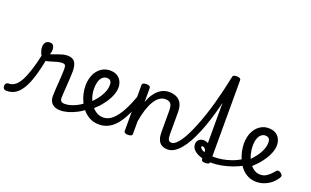

<svg xmlns="http://www.w3.org/2000/svg" viewBox="-228 -1377 3049 1883"><g transform="rotate(20 1297.0 -436.0)"><path d="M-95 17Q-114 17 -123.5 5.5Q-133 -6 -133 -20.5Q-133 -35 -124 -46.5Q-115 -58 -96 -58Q-62 -58 -32.5 -80Q-3 -102 22 -148Q47 -194 70.5 -267Q94 -340 116 -442L175 -427Q151 -305 125 -220.5Q99 -136 67 -83.5Q35 -31 -4.5 -7Q-44 17 -95 17ZM467 17Q439 17 417 9.5Q395 2 380.5 -12Q366 -26 358.5 -46.5Q351 -67 351 -93Q351 -118 353.5 -154.5Q356 -191 358.5 -231Q361 -271 363.5 -309Q366 -347 366 -376Q366 -408 357.5 -418Q349 -428 329 -428Q304 -428 271 -418.5Q238 -409 207.5 -399.5Q177 -390 158 -390Q140 -390 123.5 -409Q107 -428 97 -455Q87 -482 87 -509Q87 -527 93.5 -542.5Q100 -558 113 -566.5Q126 -575 146 -575Q173 -575 183.5 -557.5Q194 -540 194 -516Q194 -504 191.5 -491.5Q189 -479 184 -468Q193 -468 211.5 -475Q230 -482 254 -491Q278 -500 303.5 -506.5Q329 -513 353 -513Q385 -513 407 -501Q429 -489 440.5 -460Q452 -431 452 -380Q452 -351 449.5 -312.5Q447 -274 444.5 -233.5Q442 -193 439.5 -158Q437 -123 437 -103Q437 -83 447.5 -70.5Q458 -58 486 -58Q500 -58 506.5 -46.5Q513 -35 511.5 -20.5Q510 -6 499 5.5Q488 17 467 17Z M468 17Q449 17 442.5 5.5Q436 -6 440 -20.5Q444 -35 456 -46.5Q468 -58 487 -58Q531 -58 585.5 -81Q640 -104 688 -146Q700 -156 711 -152.5Q722 -149 729 -138Q736 -127 736 -114.5Q736 -102 725 -93Q684 -57 638 -32.5Q592 -8 548 4.5Q504 17 468 17Z M690 -140Q707 -154 722.5 -169Q738 -184 752 -198Q779 -228 798.5 -259Q818 -290 829 -321Q840 -352 840 -381Q840 -415 826.5 -427.5Q813 -440 787 -440Q773 -440 766 -452Q759 -464 759 -479.5Q759 -495 768 -507Q777 -519 796 -519Q839 -519 868.5 -501.5Q898 -484 913 -454Q928 -424 928 -389Q928 -353 914 -314Q900 -275 875 -237Q850 -199 818 -163Q797 -141 773.5 -119.5Q750 -98 724 -79Z M872 17Q819 17 778 -3Q737 -23 706.5 -56.5Q676 -90 656 -131Q636 -172 626.5 -215Q617 -258 617 -297Q617 -342 629 -382.5Q641 -423 664.5 -453.5Q688 -484 721.5 -501.5Q755 -519 797 -519Q807 -519 812 -507Q817 -495 816 -479.5Q815 -464 809 -452Q803 -440 793 -440Q773 -440 757 -431Q741 -422 729.5 -404Q718 -386 712 -359Q706 -332 706 -295Q706 -253 719 -211.5Q732 -170 756 -136.5Q780 -103 813 -82.5Q846 -62 887 -62Q936 -62 980 -100Q1024 -138 1065 -213.5Q1106 -289 1144 -404Q1147 -413 1160.5 -411Q1174 -409 1185.5 -401Q1197 -393 1193 -381Q1150 -240 1101.5 -152Q1053 -64 996.5 -23.5Q940 17 872 17Z M1583 17Q1561 17 1541 10Q1521 3 1506 -12.5Q1491 -28 1482 -55.5Q1473 -83 1473 -124V-351Q1473 -381 1466 -400.5Q1459 -420 1443 -430Q1427 -440 1399 -440Q1368 -440 1339.5 -420Q1311 -400 1287.5 -361.5Q1264 -323 1246.5 -268.5Q1229 -214 1217 -143V-11Q1217 2 1206 8.5Q1195 15 1173 15Q1152 15 1141.5 8.5Q1131 2 1131 -11V-489Q1131 -502 1141.5 -508.5Q1152 -515 1173 -515Q1195 -515 1206 -508.5Q1217 -502 1217 -489V-344Q1235 -394 1258 -427.5Q1281 -461 1306.5 -481.5Q1332 -502 1358.5 -510.5Q1385 -519 1410 -519Q1453 -519 1486.5 -504Q1520 -489 1539.5 -454.5Q1559 -420 1559 -360V-133Q1559 -91 1568.5 -74.5Q1578 -58 1602 -58Q1616 -58 1623 -46.5Q1630 -35 1628.5 -20.5Q1627 -6 1616 5.5Q1605 17 1583 17Z M1585 17Q1567 17 1560.5 5.5Q1554 -6 1557 -20.5Q1560 -35 1571 -46.5Q1582 -58 1600 -58Q1621 -58 1643.5 -77Q1666 -96 1689.5 -130.5Q1713 -165 1736.5 -212.5Q1760 -260 1783 -318Q1806 -376 1828 -441.5Q1850 -507 1869.5 -577.5Q1889 -648 1906 -720Q1923 -792 1938 -864Q1939 -876 1948.5 -881Q1958 -886 1968.5 -885.5Q1979 -885 1986.5 -879.5Q1994 -874 1993 -864Q1979 -785 1962.5 -705.5Q1946 -626 1926 -549Q1906 -472 1883 -400.5Q1860 -329 1834 -266Q1808 -203 1779.5 -151Q1751 -99 1719.5 -61.5Q1688 -24 1654.5 -3.5Q1621 17 1585 17Z M1980 15Q1958 15 1948 8.5Q1938 2 1938 -11V-864Q1938 -877 1948 -883.5Q1958 -890 1980 -890Q2002 -890 2013 -883.5Q2024 -877 2024 -864V-11Q2024 2 2013 8.5Q2002 15 1980 15Z M2041 -7Q1980 -7 1930 -21Q1880 -35 1851 -62Q1822 -89 1822 -125Q1822 -154 1841.5 -172Q1861 -190 1891 -190Q1915 -190 1936 -178Q1957 -166 1970 -145.5Q1983 -125 1983 -99L1938 -83Q1938 -99 1932 -109Q1926 -119 1918 -124.5Q1910 -130 1902 -130Q1895 -130 1892.5 -128Q1890 -126 1890 -120Q1890 -109 1906 -97Q1922 -85 1957 -77Q1992 -69 2049 -69Q2082 -69 2127 -76.5Q2172 -84 2221 -101.5Q2270 -119 2314 -147Q2327 -156 2338.5 -152Q2350 -148 2357 -137.5Q2364 -127 2363.5 -114.5Q2363 -102 2352 -95Q2306 -67 2251 -47.5Q2196 -28 2141.5 -17.5Q2087 -7 2041 -7Z M2339 -136Q2358 -150 2375 -165.5Q2392 -181 2406 -198Q2433 -228 2452.5 -259Q2472 -290 2483 -321.5Q2494 -353 2494 -380Q2494 -415 2480.5 -427.5Q2467 -440 2441 -440Q2427 -440 2412.5 -432.5Q2398 -425 2386 -408.5Q2374 -392 2367 -366Q2360 -340 2360 -302Q2360 -261 2371 -218.5Q2382 -176 2404 -140.5Q2426 -105 2456.5 -83.5Q2487 -62 2524 -62Q2554 -62 2576.5 -73.5Q2599 -85 2619 -104Q2639 -123 2657 -145Q2669 -160 2682 -159Q2695 -158 2709 -147Q2723 -136 2726 -125.5Q2729 -115 2720 -101Q2693 -59 2658.5 -33Q2624 -7 2587 5.5Q2550 18 2513 18Q2463 18 2423.5 -2Q2384 -22 2355 -55.5Q2326 -89 2307.5 -130.5Q2289 -172 2280 -215Q2271 -258 2271 -297Q2271 -333 2279 -366.5Q2287 -400 2302 -427.5Q2317 -455 2339 -475.5Q2361 -496 2388.5 -507.5Q2416 -519 2450 -519Q2493 -519 2522.5 -501.5Q2552 -484 2567 -454Q2582 -424 2582 -389Q2582 -353 2568 -314Q2554 -275 2529 -237Q2504 -199 2472 -163Q2450 -140 2426.5 -118.5Q2403 -97 2377 -78Z"/></g></svg>

Font: Playwrite AT
Style: Regular
Weight: 400
Designer: Veronika Burian, José Scaglione
Foundry: TypeTogether
Version: Version 1.002